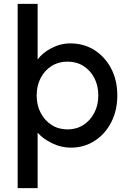

<svg xmlns="http://www.w3.org/2000/svg" viewBox="-20 -760 671 1000"><path d="M72 220V-740H176V-450Q200 -484 247.5 -509Q295 -534 346 -534Q417 -534 472 -499Q527 -464 559 -403Q591 -342 591 -263Q591 -185 559.5 -123.5Q528 -62 473 -26.5Q418 9 349 9Q298 9 251 -14Q204 -37 176 -69V220ZM332 -86Q378 -86 414 -109Q450 -132 471 -172Q492 -212 492 -263Q492 -314 471.5 -353.5Q451 -393 415 -416Q379 -439 332 -439Q285 -439 249 -416.5Q213 -394 192 -354Q171 -314 171 -263Q171 -212 192 -172Q213 -132 249 -109Q285 -86 332 -86Z"/></svg>

Font: Readex Pro
Style: Regular
Weight: 400
Designer: Bonnie Shaver-Troup, Thomas Jockin
Foundry: Lexend
Version: Version 1.204; ttfautohint (v1.8.4.7-5d5b)